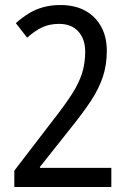

<svg xmlns="http://www.w3.org/2000/svg" viewBox="-20 -744 512 764"><path d="M423 0H37V-65L192 -267Q239 -327 266.5 -370Q294 -413 306.5 -452.5Q319 -492 319 -538Q319 -589 291.5 -619Q264 -649 215 -649Q178 -649 148.5 -635.5Q119 -622 88 -594L43 -652Q70 -676 97 -692Q124 -708 154.5 -716Q185 -724 220 -724Q278 -724 319 -701.5Q360 -679 382.5 -638Q405 -597 405 -542Q405 -485 389 -437.5Q373 -390 342 -343Q311 -296 266 -240L139 -80V-76H423Z"/></svg>

Font: Noto Sans Thai Condensed
Style: Regular
Weight: 400
Width: 3
Designer: Monotype Design Team
Foundry: Monotype Imaging Inc.
Version: Version 2.002